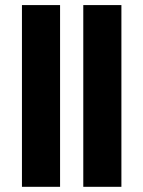

<svg xmlns="http://www.w3.org/2000/svg" viewBox="-20 -720 553 740"><path d="M64.6 0V-700.4H211.5V0ZM301 0V-700.4H447.9V0Z"/></svg>

Font: Source Sans 3 VF
Style: Regular
Weight: 200
Designer: Paul D. Hunt
Foundry: Adobe
Version: Version 3.046;hotconv 1.0.118;makeotfexe 2.5.65603